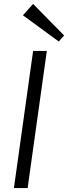

<svg xmlns="http://www.w3.org/2000/svg" viewBox="-20 -960 347 980"><path d="M219 -700 121 0H51L149 -700ZM307 -779 280 -748 97 -882 149 -940Z"/></svg>

Font: Pathway Extreme 28pt Light
Style: Italic
Weight: 300
Italic angle: -8°
Designer: Eduardo Rodriguez Tunni
Foundry: Eduardo Rodriguez Tunni
Version: Version 1.001;gftools[0.9.26]